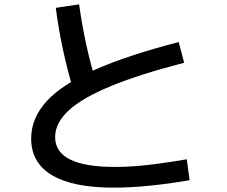

<svg xmlns="http://www.w3.org/2000/svg" viewBox="-20 -811 1040 881"><path d="M501 50Q315 50 219 -7Q123 -64 123 -175Q123 -269 194 -346.5Q265 -424 414.5 -490.5Q564 -557 800 -618L825 -523Q620 -470 489 -416Q358 -362 295.5 -304.5Q233 -247 233 -182Q233 -45 507 -45Q552 -45 600 -48.5Q648 -52 706.5 -60Q765 -68 837 -80L850 16Q757 32 668 41Q579 50 501 50ZM317 -396Q288 -494 268 -587.5Q248 -681 236 -775L343 -791Q356 -697 376 -605.5Q396 -514 424 -422Z"/></svg>

Font: M PLUS 1 Code Medium
Style: Regular
Weight: 500
Designer: Coji Morishita
Foundry: UNDERFOREST DESIGN
Version: Version 1.002